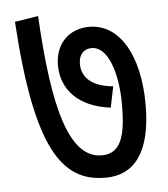

<svg xmlns="http://www.w3.org/2000/svg" viewBox="-44 -628 542 620"><g transform="rotate(-5 226.5 -318.5)"><path d="M423 -273C423 -432 362 -539 263 -539C197 -539 152 -493 152 -424C152 -347 204 -286 310 -273L324 -341C251 -347 223 -382 223 -422C223 -453 240 -470 265 -470C320 -470 347 -377 347 -281C347 -180 331 -122 268 -122C162 -122 118 -290 102 -588L26 -576C52 -157 135 -49 274 -49C364 -49 423 -114 423 -273Z"/></g></svg>

Font: Noto Sans Devanagari UI Condensed
Style: Regular
Weight: 400
Width: 3
Designer: Jelle Bosma - Monotype Design Team
Foundry: Monotype Imaging Inc.
Version: Version 2.004